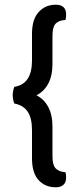

<svg xmlns="http://www.w3.org/2000/svg" viewBox="-20 -732 331 816"><path d="M135 -327Q167 -311 185 -277.5Q203 -244 203 -193V-66Q203 -31 216.5 -16.5Q230 -2 258 0Q260 6 260.5 11.5Q261 17 261 23Q261 43 249.5 53.5Q238 64 217 64Q172 64 144 33.5Q116 3 116 -59V-179Q116 -230 97.5 -257.5Q79 -285 41 -292Q38 -298 36 -308.5Q34 -319 34 -327Q34 -336 36 -346Q38 -356 41 -363Q79 -369 97.5 -397Q116 -425 116 -475V-588Q116 -650 144.5 -681Q173 -712 217 -712Q239 -712 250 -701.5Q261 -691 261 -671Q261 -665 260.5 -659Q260 -653 258 -647Q230 -646 216.5 -631.5Q203 -617 203 -581V-461Q203 -410 185 -376.5Q167 -343 135 -327Z"/></svg>

Font: Baloo Tamma 2 Medium
Style: Regular
Weight: 500
Designer: Divya Kowshik, Shuchita Grover and Ek Type
Foundry: Ek Type
Version: Version 1.700